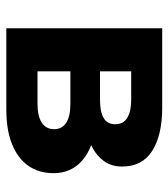

<svg xmlns="http://www.w3.org/2000/svg" viewBox="18 -564 545 622"><g transform="rotate(90 291.0 -252.5)"><path d="M71 0V-505H328Q417 -505 468 -472.8Q519 -440.5 519 -375Q519 -341 501.8 -316.8Q484.5 -292.5 455.2 -277.5Q426 -262.5 389 -256.5L387 -289Q458.5 -281.5 499.5 -245.8Q540.5 -210 540.5 -153Q540.5 -105.5 516.5 -71.2Q492.5 -37 446.5 -18.5Q400.5 0 335 0ZM210.5 -101H316Q355.5 -101 376.8 -114.8Q398 -128.5 398 -155Q398 -180.5 377.2 -194Q356.5 -207.5 316 -207.5H196V-303.5H303.5Q341 -303.5 361.5 -315.2Q382 -327 382 -353Q382 -379 361.2 -391.8Q340.5 -404.5 303.5 -404.5H210.5Z"/></g></svg>

Font: Geologica Roman SemiBold
Style: Regular
Weight: 600
Designer: Sindre Bremnes, Frode Helland
Foundry: Monokrom Skriftforlag AS
Version: Version 1.010;gftools[0.9.28]